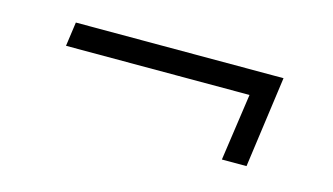

<svg xmlns="http://www.w3.org/2000/svg" viewBox="-39 -419 666 384"><g transform="rotate(15 294.0 -227.5)"><path d="M511 -322 504 -272H74L81 -322ZM511 -322 485 -133H434L460 -314Z"/></g></svg>

Font: Exo 2 Light
Style: Italic
Weight: 300
Italic angle: -8°
Designer: Natanael Gama
Foundry: Natanael Gama
Version: Version 2.010